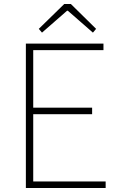

<svg xmlns="http://www.w3.org/2000/svg" viewBox="-20 -945 602 965"><path d="M110 0H511V-33H147V-371H443V-404H147V-693H500V-726H110ZM191 -781 317 -891H321L447 -781L463 -800L336 -925H303L175 -800Z"/></svg>

Font: Source Han Sans JP VF
Style: Regular
Weight: 250
Designer: Ryoko NISHIZUKA 西塚涼子 (kana, bopomofo & ideographs); Paul D. Hunt (Latin, Greek & Cyrillic); Sandoll Communications 산돌커뮤니
Foundry: Adobe
Version: Version 2.004;hotconv 1.0.118;makeotfexe 2.5.65603